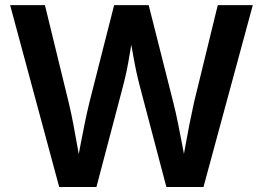

<svg xmlns="http://www.w3.org/2000/svg" viewBox="-20 -748 1051 768"><path d="M216.8 0 20.5 -727.5H159.7L254.4 -339.4Q264.6 -297.4 273.2 -252Q281.7 -206.5 289.8 -160.9Q297.9 -115.2 305.7 -70.8H283.7Q292 -115.2 300.5 -160.9Q309.1 -206.5 318.4 -252Q327.6 -297.4 337.9 -339.4L436.5 -727.5H574.7L672.9 -339.4Q683.6 -297.4 692.6 -252Q701.7 -206.5 710.4 -160.9Q719.2 -115.2 727.5 -70.8H704.6Q712.9 -115.2 720.9 -160.9Q729 -206.5 738 -252Q747.1 -297.4 756.3 -339.4L851.1 -727.5H991.2L793.9 0H645.5L538.6 -405.8Q524.4 -460 513.4 -522.7Q502.4 -585.4 489.7 -656.2H521Q507.8 -587.4 497.8 -525.4Q487.8 -463.4 472.7 -405.8L365.7 0Z"/></svg>

Font: Inter 18pt SemiBold
Style: Regular
Weight: 600
Designer: Rasmus Andersson
Foundry: rsms
Version: Version 4.001;git-66647c0bb